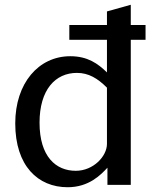

<svg xmlns="http://www.w3.org/2000/svg" viewBox="-20 -776 651 806"><path d="M591 -671H529V-756L429 -728V-671H271V-609H429V-472C391 -509 348 -540 275 -540C142 -540 44 -427 44 -258C44 -80 139 10 264 10C354 10 404 -43 431 -72V0H529V-609H591ZM429 -408V-172C429 -120 372 -59 298 -59C215 -59 146 -118 146 -261C146 -399 212 -470 303 -470C352 -470 390 -447 429 -408Z"/></svg>

Font: Bisquit Text
Style: Regular
Weight: 400
Version: Version 1.004;Glyphs 3.2.3 (3260)